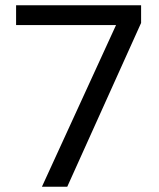

<svg xmlns="http://www.w3.org/2000/svg" viewBox="-20 -708 604 728"><path d="M420 -613 139 0H235L515 -621V-688H41V-613Z"/></svg>

Font: Saira UNSAM
Style: Regular
Weight: 400
Designer: Hector Gatti with collaboration of the Omnibus-Type team
Foundry: Omnibus-Type
Version: Version 0.072;PS 000.072;hotconv 1.0.88;makeotf.lib2.5.64775